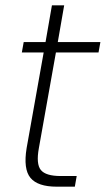

<svg xmlns="http://www.w3.org/2000/svg" viewBox="-20 -701 397 721"><path d="M80 -145 144 -504H62L69 -543H151L175 -681H221L197 -543H357L350 -504H190L126 -145Q115 -85 133.5 -62.5Q152 -40 208 -40H268L261 0H193Q122 0 94.5 -33Q67 -66 80 -145Z"/></svg>

Font: Poppins ExtraLight
Style: Italic
Weight: 275
Italic angle: -10°
Designer: Ninad Kale (Devanagari), Jonny Pinhorn (Latin)
Foundry: Indian Type Foundry
Version: Version 3.200;PS 1.000;hotconv 16.6.54;makeotf.lib2.5.65590